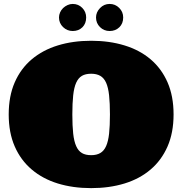

<svg xmlns="http://www.w3.org/2000/svg" viewBox="-20 -949 940 990"><path d="M24.9 -358.9Q24.9 -453.1 55.9 -524.2Q86.9 -595.2 143.6 -643.1Q200.2 -690.9 278.1 -714.8Q356 -738.8 450.2 -738.8Q543.9 -738.8 622.1 -714.8Q700.2 -690.9 756.6 -643.1Q813 -595.2 844 -524.2Q875 -453.1 875 -358.9Q875 -265.1 844 -194.1Q813 -123 756.6 -75Q700.2 -26.9 622.1 -2.9Q543.9 21 450.2 21Q356 21 278.1 -2.9Q200.2 -26.9 143.6 -75Q86.9 -123 55.9 -194.1Q24.9 -265.1 24.9 -358.9ZM353 -358.9Q353 -299.8 357.4 -260Q361.8 -220.2 372.8 -195.6Q383.8 -170.9 402.3 -159.9Q420.9 -148.9 450.2 -148.9Q478 -148.9 497.1 -159.9Q516.1 -170.9 527.1 -195.6Q538.1 -220.2 542.5 -260Q546.9 -299.8 546.9 -358.9Q546.9 -417 542.5 -457.5Q538.1 -498 527.1 -522.5Q516.1 -546.9 497.1 -557.9Q478 -568.8 450.2 -568.8Q420.9 -568.8 402.3 -557.9Q383.8 -546.9 372.8 -522.5Q361.8 -498 357.4 -457.5Q353 -417 353 -358.9ZM284.2 -858.9Q284.2 -872.1 289.8 -885Q295.4 -897.9 305.4 -907.5Q315.4 -917 328.4 -922.9Q341.3 -928.7 355 -928.7Q384.3 -928.7 404.3 -908.2Q424.3 -887.7 424.3 -858.9Q424.3 -827.6 404.8 -808.3Q385.3 -789.1 355 -789.1Q326.2 -789.1 305.2 -809.3Q284.2 -829.6 284.2 -858.9ZM475.1 -858.9Q475.1 -885.7 495.6 -907.2Q516.1 -928.7 545.4 -928.7Q574.2 -928.7 594.7 -908.2Q615.2 -887.7 615.2 -858.9Q615.2 -827.6 595.2 -808.3Q575.2 -789.1 545.4 -789.1Q516.1 -789.1 495.6 -809.3Q475.1 -829.6 475.1 -858.9Z"/></svg>

Font: Ultra
Style: Regular
Weight: 400
Designer: Astigmatic (AOETI)
Foundry: Astigmatic (AOETI)
Version: Version 1.000